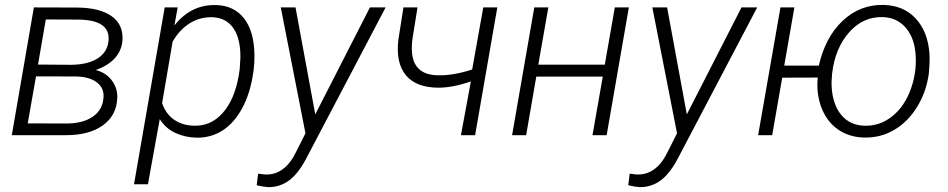

<svg xmlns="http://www.w3.org/2000/svg" viewBox="-20 -559 3920 794"><path d="M28.8 0 120.1 -528.3 296.9 -527.8Q392.6 -527.3 441.9 -491.9Q491.2 -456.5 486.3 -391.1Q482.9 -349.1 454.6 -318.1Q426.3 -287.1 376 -269.5Q419.4 -258.3 443.6 -224.9Q467.8 -191.4 464.8 -150.4Q460.9 -80.1 404.5 -40Q348.1 0 253.4 0ZM128.9 -243.2 94.7 -48.8 255.4 -48.3Q321.3 -48.3 362.1 -75.4Q402.8 -102.5 407.7 -151.4Q412.6 -192.9 382.3 -217Q352.1 -241.2 295.9 -242.7ZM137.2 -292 277.3 -291Q346.2 -292.5 385.3 -318.4Q424.3 -344.2 428.7 -389.6Q438 -477.5 300.8 -478L169.4 -478.5Z M791.5 10.3Q746.1 9.3 705.8 -9Q665.5 -27.3 640.6 -66.4L591.8 203.1H534.2L661.1 -528.3H714.8L701.2 -453.6Q770 -541 873.5 -538.1Q947.8 -536.1 989.3 -482.9Q1030.8 -429.7 1032.2 -332Q1032.7 -301.3 1029.3 -272.5L1027.3 -258.8Q1015.1 -173.3 981.4 -111.3Q947.8 -49.3 899.4 -18.8Q851.1 11.7 791.5 10.3ZM971.2 -272.5 974.1 -318.8Q975.6 -397 945.8 -441.4Q916 -485.8 857.4 -487.8Q806.2 -488.8 764.4 -462.6Q722.7 -436.5 693.8 -386.7L650.4 -132.3Q666 -87.4 700 -64Q733.9 -40.5 781.2 -39.1Q852.1 -36.6 901.1 -92Q950.2 -147.5 967.3 -246.6Z M1283.7 -85.9 1509.8 -528.3H1574.7L1252.4 85Q1216.8 156.2 1177 186Q1137.2 215.8 1088.4 214.8Q1069.8 213.9 1041.5 207L1047.4 159.2L1076.7 162.6Q1158.7 166 1206.1 65.9L1243.2 -7.8L1141.1 -528.3H1202.1Z M1944.8 0H1886.2L1927.2 -222.2Q1852.1 -196.3 1791.5 -196.3Q1699.7 -197.3 1658 -248.5Q1616.2 -299.8 1627.4 -394.5L1648.4 -528.3H1706.5L1685.1 -394Q1681.2 -360.8 1684.6 -334Q1695.8 -247.6 1794.9 -247.6Q1855 -246.6 1932.6 -271.5L1978.5 -528.3H2036.6Z M2488.8 0H2430.2L2472.7 -242.2H2197.8L2155.8 0H2097.7L2189.5 -528.3H2247.6L2206.1 -291.5H2481L2522.5 -528.3H2580.6Z M2820.3 -85.9 3046.4 -528.3H3111.3L2789.1 85Q2753.4 156.2 2713.6 186Q2673.8 215.8 2625 214.8Q2606.4 213.9 2578.1 207L2584 159.2L2613.3 162.6Q2695.3 166 2742.7 65.9L2779.8 -7.8L2677.7 -528.3H2738.8Z M3223.1 -287.6H3366.2Q3377.9 -341.3 3402.3 -389.2Q3426.8 -437 3463.9 -472.2Q3536.6 -541 3634.3 -538.6Q3716.3 -536.6 3766.6 -482.7Q3816.9 -428.7 3823.7 -337.9Q3825.7 -309.1 3821.3 -256.8Q3811.5 -180.7 3773.4 -118.2Q3735.4 -55.7 3678.2 -22Q3621.1 11.7 3552.2 9.8Q3489.7 7.8 3444.3 -24.4Q3398.9 -56.6 3377 -114Q3355 -171.4 3361.8 -238.3L3214.8 -237.8L3173.3 0H3115.2L3207.5 -528.3H3265.1ZM3420.9 -252Q3414.6 -193.4 3428 -145Q3441.4 -96.7 3473.9 -68.6Q3506.3 -40.5 3555.2 -39.1Q3619.1 -37.1 3670.7 -78.9Q3722.2 -120.6 3748 -194.8Q3773.9 -269 3765.1 -346.7Q3757.8 -409.7 3722.4 -448Q3687 -486.3 3630.9 -488.3Q3548.8 -490.7 3491.2 -425Q3433.6 -359.4 3421.4 -256.8Z"/></svg>

Font: RobotoInd Light
Style: Italic
Weight: 300
Italic angle: -12°
Designer: Google
Version: Version 2.001151; 2014